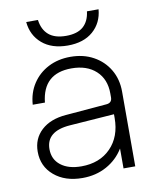

<svg xmlns="http://www.w3.org/2000/svg" viewBox="-80 -751 658 822"><g transform="rotate(-10 249.0 -340.0)"><path d="M405 -689.5Q400 -631 359 -595.2Q318 -559.5 249 -559.5Q179.5 -559.5 137.8 -595.2Q96 -631 90.5 -689.5H141.5Q147 -647 173.5 -624.2Q200 -601.5 249 -601.5Q298 -601.5 323.8 -624.2Q349.5 -647 354.5 -689.5ZM443 -325V0H392V-86.5Q364.5 -41.5 318 -15.8Q271.5 10 212.5 10Q137 10 89.8 -30Q42.5 -70 42.5 -134Q42.5 -190.5 81.5 -226.5Q120.5 -262.5 188.5 -268L367.5 -283Q392 -285 392 -309V-326Q392 -388 352.8 -424.2Q313.5 -460.5 246.5 -460.5Q122.5 -460.5 109.5 -336H56.5Q60 -387.5 85.8 -426.8Q111.5 -466 154 -488Q196.5 -510 250.5 -510Q307 -510 350.2 -486.2Q393.5 -462.5 418.2 -420.8Q443 -379 443 -325ZM94 -136Q94 -91.5 127 -65.8Q160 -40 216.5 -40Q296 -40 344 -89Q392 -138 392 -219.5V-235.5L198.5 -221.5Q94 -214 94 -136Z"/></g></svg>

Font: Overused Grotesk Light
Style: Regular
Weight: 300
Version: Version 0.004